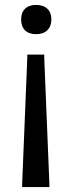

<svg xmlns="http://www.w3.org/2000/svg" viewBox="-20 -561 292 781"><path d="M127 -541Q156 -541 172.5 -525.5Q189 -510 189 -482Q189 -454 172.5 -438Q156 -422 127 -422Q98 -422 82 -437.5Q66 -453 66 -482Q66 -510 82 -525.5Q98 -541 127 -541ZM91 -339H160V-326L181 190V200H70V190L91 -326Z"/></svg>

Font: Encode Sans Normal
Style: Medium
Weight: 500
Designer: Pablo Impallari, Andres Torresi
Foundry: Pablo Impallari, Andres Torresi
Version: Version 1.000; ttfautohint (v1.00) -l 8 -r 50 -G 200 -x 14 -